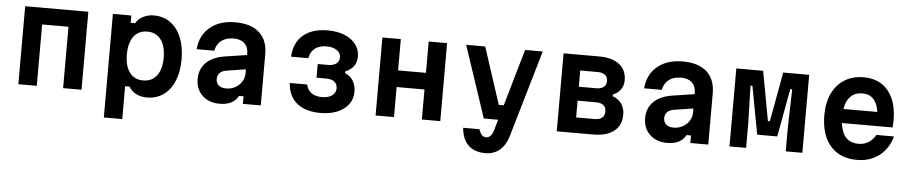

<svg xmlns="http://www.w3.org/2000/svg" viewBox="-45 -953 7090 1496"><g transform="rotate(5 3500.0 -205.0)"><path d="M103 0V-610H597V0H453V-480H247V0Z M789 200V-610H933V-553H968Q986 -586 1024 -606Q1062 -626 1108 -626Q1183 -626 1238 -586.5Q1293 -547 1323 -475Q1353 -403 1353 -305Q1353 -206 1323 -134Q1293 -62 1238 -23Q1183 16 1108 16Q1062 16 1024 -3.5Q986 -23 968 -57H933V200ZM1069 -114Q1137 -114 1175 -164Q1213 -214 1213 -305Q1213 -396 1175 -446Q1137 -496 1069 -496Q1000 -496 962.5 -446Q925 -396 925 -305Q925 -214 962.5 -164Q1000 -114 1069 -114Z M1824 -59Q1804 -22 1768 -3.5Q1732 15 1678 15Q1594 15 1542.5 -34Q1491 -83 1491 -162Q1491 -241 1541 -290.5Q1591 -340 1683 -355L1859 -382V-390Q1859 -443 1829 -472Q1799 -501 1743 -501Q1685 -501 1648 -473Q1611 -445 1601 -393H1463Q1472 -502 1547.5 -565Q1623 -628 1745 -628Q1868 -628 1933.5 -569Q1999 -510 1999 -401V0H1859V-59ZM1639 -174Q1639 -144 1660 -126Q1681 -108 1718 -108Q1757 -108 1789 -125.5Q1821 -143 1840 -172.5Q1859 -202 1859 -239V-270L1711 -247Q1639 -236 1639 -174Z M2467 18Q2349 18 2282 -37Q2215 -92 2209 -194H2345Q2353 -152 2385 -129Q2417 -106 2467 -106Q2517 -106 2546.5 -127Q2576 -148 2576 -183Q2576 -217 2553.5 -235Q2531 -253 2490 -253H2413V-360H2494Q2535 -360 2558 -377.5Q2581 -395 2581 -426Q2581 -461 2550.5 -482Q2520 -503 2469 -503Q2414 -503 2379 -476Q2344 -449 2336 -399H2201Q2207 -509 2277 -568.5Q2347 -628 2469 -628Q2545 -628 2601.5 -604.5Q2658 -581 2689 -539.5Q2720 -498 2720 -444Q2720 -401 2697 -369.5Q2674 -338 2632 -322V-308Q2673 -291 2695 -254.5Q2717 -218 2717 -169Q2717 -113 2686 -71Q2655 -29 2598.5 -5.5Q2542 18 2467 18Z M2897 0V-610H3041V-365H3259V-610H3403V0H3259V-235H3041V0Z M3552 -610H3701L3846 -166H3885L4013 -610H4151L3952 72Q3930 143 3884.5 180.5Q3839 218 3773 218Q3689 218 3641 172Q3593 126 3585 36H3712Q3723 67 3736 80.5Q3749 94 3771 94Q3808 94 3827 35L3851 -50H3739Z M4314 0V-610H4591Q4694 -610 4750.5 -566Q4807 -522 4807 -441Q4807 -401 4785 -370Q4763 -339 4725 -324V-310Q4769 -295 4794 -259.5Q4819 -224 4819 -175Q4819 -91 4761.5 -45.5Q4704 0 4599 0ZM4455 -361H4592Q4629 -361 4649.5 -377.5Q4670 -394 4670 -424Q4670 -455 4649.5 -471.5Q4629 -488 4592 -488H4455ZM4455 -121H4600Q4637 -121 4657.5 -138Q4678 -155 4678 -187Q4678 -219 4657.5 -235.5Q4637 -252 4600 -252H4455Z M5324 -59Q5304 -22 5268 -3.5Q5232 15 5178 15Q5094 15 5042.5 -34Q4991 -83 4991 -162Q4991 -241 5041 -290.5Q5091 -340 5183 -355L5359 -382V-390Q5359 -443 5329 -472Q5299 -501 5243 -501Q5185 -501 5148 -473Q5111 -445 5101 -393H4963Q4972 -502 5047.5 -565Q5123 -628 5245 -628Q5368 -628 5433.5 -569Q5499 -510 5499 -401V0H5359V-59ZM5139 -174Q5139 -144 5160 -126Q5181 -108 5218 -108Q5257 -108 5289 -125.5Q5321 -143 5340 -172.5Q5359 -202 5359 -239V-270L5211 -247Q5139 -236 5139 -174Z M5665 0V-610H5875L5946 -223H5961L6032 -610H6235V0H6105V-190L6113 -486H6098L6029 -110H5872L5802 -486H5787L5795 -190V0Z M6935 -189Q6908 -91 6836 -36.5Q6764 18 6662 18Q6529 18 6454.5 -68Q6380 -154 6380 -309Q6380 -407 6414.5 -478.5Q6449 -550 6512 -589Q6575 -628 6661 -628Q6783 -628 6852 -545Q6921 -462 6921 -312Q6921 -297 6920 -283.5Q6919 -270 6918 -258H6522Q6539 -108 6665 -108Q6750 -108 6798 -189ZM6661 -502Q6604 -502 6569 -467Q6534 -432 6524 -368H6789Q6770 -502 6661 -502Z"/></g></svg>

Font: Martian Mono SemiBold
Style: Regular
Weight: 600
Monospace: yes
Designer: Roman Shamin
Foundry: Evil Martians
Version: Version 1.000; ttfautohint (v1.8.4.7-5d5b)